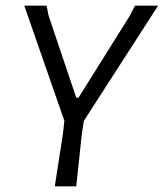

<svg xmlns="http://www.w3.org/2000/svg" viewBox="-20 -660 580 680"><path d="M540 -640 277 -232 270 -187 250 0H174L203 -187L208 -232L66 -640H145L152 -605L250 -314H258L439 -603L458 -640Z"/></svg>

Font: Alegreya Sans
Style: Italic
Weight: 400
Italic angle: -7°
Designer: Juan Pablo del Peral
Foundry: Huerta Tipografica
Version: Version 2.007